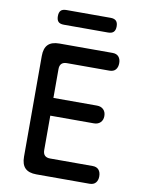

<svg xmlns="http://www.w3.org/2000/svg" viewBox="-98 -986 797 1055"><g transform="rotate(10 300.0 -459.0)"><path d="M199 -430H442Q465 -430 478.5 -416.5Q492 -403 492 -380Q492 -358 478.5 -344.5Q465 -331 442 -331H199V-139Q199 -119 209 -109Q219 -99 239 -99H476Q499 -99 510.5 -85.5Q522 -72 522 -49Q522 -27 510.5 -13.5Q499 0 476 0H180Q137 0 116.5 -20.5Q96 -41 96 -84V-646Q96 -689 116.5 -709.5Q137 -730 180 -730H476Q499 -730 510.5 -716.5Q522 -703 522 -681Q522 -658 510.5 -644.5Q499 -631 476 -631H239Q219 -631 209 -621Q199 -611 199 -591ZM186 -836Q164 -836 154.5 -846Q145 -856 145 -877Q145 -898 154.5 -908Q164 -918 186 -918H432Q453 -918 463 -908Q473 -898 473 -877Q473 -856 463 -846Q453 -836 432 -836Z"/></g></svg>

Font: Maple Mono Medium
Style: Regular
Weight: 500
Monospace: yes
Designer: subframe7536
Version: Version 7.000